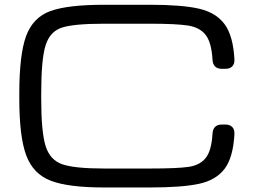

<svg xmlns="http://www.w3.org/2000/svg" viewBox="-20 -786 1087 821"><path d="M425.3 -765.6H622.1Q758.3 -765.6 831.3 -748.8Q904.3 -731.9 940.7 -682.1Q977.1 -632.3 982.4 -532.2Q983.4 -512.7 973.1 -502.2Q962.9 -491.7 943.8 -491.7H928.2Q909.7 -491.7 899.7 -501.7Q889.6 -511.7 888.7 -531.2Q884.3 -605 859.1 -637Q834 -668.9 783.9 -676.8Q733.9 -684.6 622.1 -684.6H425.3Q296.9 -684.6 245.4 -668.2Q193.8 -651.9 175 -592.3Q156.2 -532.7 156.2 -384.8V-365.2Q156.2 -221.7 175 -161.6Q193.8 -101.6 246.6 -83.5Q299.3 -65.4 425.3 -65.4H622.1Q736.8 -65.4 785.4 -72.3Q834 -79.1 859.1 -109.9Q884.3 -140.6 888.7 -213.9Q889.6 -233.4 899.7 -243.4Q909.7 -253.4 928.2 -253.4H943.8Q962.9 -253.4 973.1 -242.9Q983.4 -232.4 982.4 -212.9Q977.1 -112.8 940.7 -64.5Q904.3 -16.1 831.8 -0.2Q759.3 15.6 622.1 15.6H425.3Q272 15.6 197 -13.2Q122.1 -42 92.3 -121.3Q62.5 -200.7 62.5 -365.2V-384.8Q62.5 -553.7 92 -632.8Q121.6 -711.9 195.8 -738.8Q270 -765.6 425.3 -765.6Z"/></svg>

Font: Gyrochrome
Style: Regular
Weight: 400
Designer: David Moles
Foundry: David Moles
Version: Version 1.005;Glyphs 3.2.3 (3260)